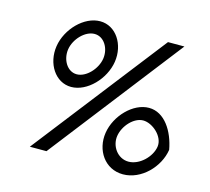

<svg xmlns="http://www.w3.org/2000/svg" viewBox="-90 -697 890 814"><g transform="rotate(15 354.5 -290.0)"><path d="M102 -441C90 -363 136 -290 206 -290C276 -290 346 -363 358 -441C370 -519 324 -591 254 -591C184 -591 114 -519 102 -441ZM153 -441C160 -487 203 -533 245 -533C287 -533 314 -487 307 -441C300 -395 257 -348 215 -348C173 -348 146 -395 153 -441ZM103 0H176L626 -580H554ZM398 -140C386 -62 434 11 514 11C594 11 665 -62 677 -140C663 -218 618 -290 549 -290C480 -290 410 -218 398 -140ZM449 -140C456 -186 498 -232 539 -232C580 -232 633 -186 626 -140C619 -94 571 -47 523 -47C475 -47 442 -94 449 -140Z"/></g></svg>

Font: Charger Pro
Style: ExtObl
Weight: 400
Designer: Jasper
Foundry: Cannot Into Space Fonts
Version: Version 1.09